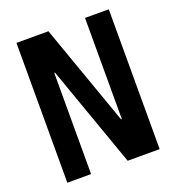

<svg xmlns="http://www.w3.org/2000/svg" viewBox="-132 -836 865 942"><g transform="rotate(-20 300.0 -365.0)"><path d="M59 0V-730H226L413 -202H417V-730H541V0H374L187 -528H183V0Z"/></g></svg>

Font: M PLUS Code Latin Expanded SemiBold
Style: Regular
Weight: 600
Width: 7
Designer: Coji Morishita
Foundry: UNDERFOREST DESIGN
Version: Version 1.002; ttfautohint (v1.8.3)